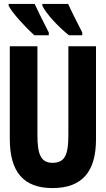

<svg xmlns="http://www.w3.org/2000/svg" viewBox="-20 -950 540 980"><path d="M332 -770H400V-784C366 -850 339 -904 328 -930H196V-921C214 -882 276 -814 332 -770ZM155 -770H229V-784C195 -850 171 -899 157 -930H24V-921C41 -885 113 -808 155 -770ZM248 10C402 10 470 -77 470 -239V-714H329V-261C329 -161 312 -119 248 -119C190 -119 171 -160 171 -259V-714H30V-241C30 -75 98 10 248 10Z"/></svg>

Font: Noto Sans Mono ExtraCondensed ExtraBold
Style: Regular
Weight: 800
Width: 2
Designer: Monotype Design Team
Foundry: Monotype Imaging Inc.
Version: Version 2.014